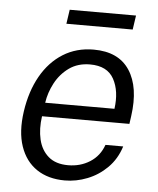

<svg xmlns="http://www.w3.org/2000/svg" viewBox="-51 -723 637 776"><g transform="rotate(5 268.0 -334.5)"><path d="M240.5 10Q173 10 126.5 -21.2Q80 -52.5 59.8 -111.5Q39.5 -170.5 51.5 -253.5Q63.5 -336 98.2 -397.5Q133 -459 187.2 -493Q241.5 -527 311.5 -527Q412.5 -527 457.2 -458.8Q502 -390.5 485.5 -272.5L481 -240.5H126.5Q119 -188.5 129 -146Q139 -103.5 168.5 -78Q198 -52.5 248.5 -52.5Q298 -52.5 337 -77.2Q376 -102 392 -147.5H464Q447.5 -95.5 412.2 -60.5Q377 -25.5 332 -7.8Q287 10 240.5 10ZM134.5 -296H415.5Q425.5 -368 398.8 -417Q372 -466 302 -466Q252.5 -466 217.2 -440.8Q182 -415.5 161.2 -376.5Q140.5 -337.5 134.5 -296ZM192 -621.5 200.5 -679H469.5L461 -621.5Z"/></g></svg>

Font: Public Sans Light
Style: Italic
Weight: 300
Italic angle: -8°
Designer: The Public Sans project authors (U.S. Web Design System). Libre Franklin designed by Pablo Impallari and Rodrigo Fuenzal
Version: Version 1.007; ttfautohint (v1.8.1) -l 8 -r 50 -G 200 -x 14 